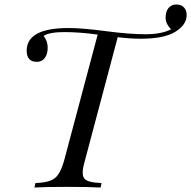

<svg xmlns="http://www.w3.org/2000/svg" viewBox="-20 -837 853 857"><path d="M99.1 -610.8Q99.1 -711.9 286.1 -711.9Q347.2 -711.9 452.4 -698Q557.6 -684.1 628.9 -684.1Q700.2 -684.1 743.7 -706.1Q719.2 -731 719.2 -757.8Q719.2 -784.7 731.7 -800.8Q744.1 -816.9 767.1 -816.9Q790 -816.9 801.8 -803.2Q813.5 -790 813 -768.6Q813 -726.6 762.9 -695.3Q712.9 -664.1 607.9 -664.1Q563.5 -664.1 505.4 -670.9L357.9 -116.2Q349.1 -85 349.1 -66.4Q349.1 -48.8 357.4 -39.1Q372.1 -22 433.1 -20L429.2 0Q376.5 -2.9 279.3 -2.9Q182.1 -2.9 133.8 0L138.2 -20Q180.7 -21.5 203.9 -30.3Q227.1 -39.1 240.2 -58.6Q253.4 -78.1 265.1 -116.2L416 -682.6Q335 -693.8 267.6 -693.8Q200.2 -693.8 174.8 -676.8Q192.9 -652.8 192.9 -624.5Q192.9 -596.2 180.2 -578.6Q167.5 -561 144.5 -561Q99.1 -561 99.1 -610.8Z"/></svg>

Font: PlayfairDisplay-Italic
Style: Italic
Weight: 400
Italic angle: -14°
Designer: Claus Eggers Sørensen
Foundry: Claus Eggers Sørensen
Version: Version 1.002;PS 001.002;hotconv 1.0.70;makeotf.lib2.5.58329